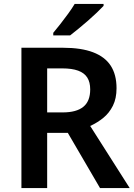

<svg xmlns="http://www.w3.org/2000/svg" viewBox="-20 -957 684 977"><path d="M301 -714Q393 -714 453.5 -691Q514 -668 543.5 -622.5Q573 -577 573 -508Q573 -456 554.5 -419Q536 -382 506 -357.5Q476 -333 439 -316L640 0H489L325 -281H220V0H89V-714ZM297 -609H220V-385H299Q369 -385 404 -413.5Q439 -442 439 -502Q439 -539 424 -562.5Q409 -586 377.5 -597.5Q346 -609 297 -609ZM507 -927Q494 -913 473 -893Q452 -873 427.5 -851.5Q403 -830 379 -810.5Q355 -791 337 -777H251V-790Q267 -809 287 -834.5Q307 -860 327 -887.5Q347 -915 360 -937H507Z"/></svg>

Font: Noto Sans Syriac Eastern SemiBold
Style: Regular
Weight: 600
Designer: Patrick Giasson and the Monotype Design Team
Foundry: Monotype Imaging Inc.
Version: Version 3.001